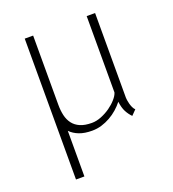

<svg xmlns="http://www.w3.org/2000/svg" viewBox="-132 -618 831 923"><g transform="rotate(-20 283.5 -156.5)"><path d="M418 -78.1Q404.3 -60.5 386 -44.4Q367.7 -28.3 346.4 -16.4Q325.2 -4.4 301.8 2.7Q278.3 9.8 253.4 9.8Q214.4 9.8 187.3 -0.7Q160.2 -11.2 142.1 -29.8V203.6H99.1V-517.1H142.1V-162.6Q142.1 -132.8 147.9 -107.9Q153.8 -83 167.7 -64.7Q181.6 -46.4 205.3 -36.1Q229 -25.9 264.6 -25.9Q288.1 -25.9 313 -35.9Q337.9 -45.9 359.4 -61Q380.9 -76.2 396.2 -93.8Q411.6 -111.3 416 -126.5V-517.1H459V-83.5Q459 -79.6 460.2 -71Q461.4 -62.5 464.1 -52.2Q466.8 -42 471.2 -32.2Q475.6 -22.5 482.4 -16.1L458 8.8Q442.9 -6.3 432.4 -26.4Q421.9 -46.4 418 -78.1Z"/></g></svg>

Font: Ufes Sans Thin
Style: Regular
Weight: 100
Designer: Ricardo Esteves & Thais Bronze
Foundry: ProDesignUfes - Ricardo Esteves, Thais Bronze (This is a derivative work, based on Roboto family, by Christian Robertson
Version: Version 2.0